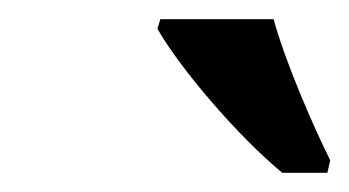

<svg xmlns="http://www.w3.org/2000/svg" viewBox="-20 -786 364 200"><path d="M274 -606H321L324 -619C306 -655 277 -722 265 -766H147L144 -756C168 -714 228 -644 274 -606Z"/></svg>

Font: Noto Serif Condensed SemiBold
Style: Italic
Weight: 600
Width: 3
Italic angle: -12°
Designer: Monotype Design Team
Foundry: Monotype Imaging Inc.
Version: Version 2.014